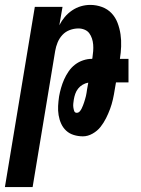

<svg xmlns="http://www.w3.org/2000/svg" viewBox="-53 -548 573 783"><path d="M-33 215 89 -520H202L189 -445Q198 -463 211 -478.5Q224 -494 241 -505.5Q258 -517 277 -522.5Q296 -528 315 -528Q340 -528 363 -519.5Q386 -511 402 -494Q418 -477 426.5 -454.5Q435 -432 438.5 -408Q442 -384 441 -358.5Q440 -333 436 -308H471V-212H420L415 -183Q412 -163 407.5 -143Q403 -123 396 -104Q389 -85 379.5 -66Q370 -47 357 -30.5Q344 -14 324.5 -3Q305 8 285 8Q266 8 248 2.5Q230 -3 217 -15Q204 -27 196.5 -43.5Q189 -60 186 -78.5Q183 -97 184 -116Q185 -135 188 -155Q191 -172 196 -189.5Q201 -207 208.5 -224Q216 -241 227 -257Q238 -273 253 -284.5Q268 -296 286 -302Q304 -308 321 -308H323L324 -313Q326 -326 327 -339.5Q328 -353 327 -366Q326 -379 322 -391Q318 -403 311 -412.5Q304 -422 292 -427Q280 -432 267 -432Q249 -432 231.5 -425.5Q214 -419 201.5 -405.5Q189 -392 182 -375Q175 -358 172 -340L80 215ZM260 -88Q267 -88 272 -93.5Q277 -99 280 -105.5Q283 -112 285.5 -118Q288 -124 290 -130.5Q292 -137 294 -143.5Q296 -150 297.5 -156.5Q299 -163 300 -169.5Q301 -176 302 -183L307 -211Q295 -209 284 -202.5Q273 -196 265.5 -186.5Q258 -177 254 -165.5Q250 -154 248 -142Q247 -134 246 -126.5Q245 -119 246 -111Q247 -103 249.5 -95.5Q252 -88 260 -88Z"/></svg>

Font: Iosevka Oblique
Style: Bold
Weight: 700
Italic angle: -9°
Monospace: yes
Designer: Belleve Invis
Foundry: Belleve Invis
Version: Version 32.5.0; ttfautohint (v1.8.4)